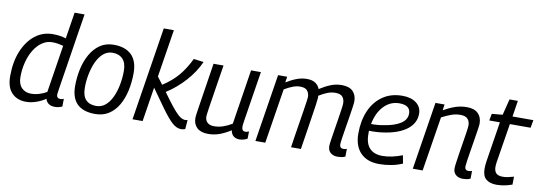

<svg xmlns="http://www.w3.org/2000/svg" viewBox="-57 -1114 4217 1497"><g transform="rotate(10 2051.5 -365.0)"><path d="M410 10Q351 10 335 -41Q306 -20 264 -5Q222 10 181 10Q111 10 68.5 -34Q26 -78 26 -167Q26 -280 61.5 -365.5Q97 -451 158 -498.5Q219 -546 297 -546Q329 -546 354.5 -542Q380 -538 402 -531L435 -740H514Q501 -660 487 -571.5Q473 -483 460 -399Q447 -315 436 -246.5Q425 -178 418.5 -136Q412 -94 412 -90Q412 -58 442 -58Q456 -58 469 -64L468 -3Q441 10 410 10ZM209 -59Q241 -59 274 -69Q307 -79 333 -95L392 -470Q374 -475 352.5 -479Q331 -483 303 -483Q261 -483 224.5 -458Q188 -433 161.5 -390Q135 -347 120.5 -291Q106 -235 106 -173Q106 -118 134.5 -88.5Q163 -59 209 -59Z M729 10Q538 10 538 -179Q538 -248 552.5 -314Q567 -380 597 -432.5Q627 -485 672.5 -516Q718 -547 781 -547Q871 -547 920.5 -499.5Q970 -452 970 -356Q970 -283 955.5 -217Q941 -151 911.5 -100Q882 -49 836.5 -19.5Q791 10 729 10ZM726 -53Q768 -53 799 -79.5Q830 -106 850.5 -150Q871 -194 881.5 -248.5Q892 -303 892 -360Q892 -422 862.5 -453Q833 -484 782 -484Q740 -484 708.5 -456.5Q677 -429 656.5 -384Q636 -339 625.5 -285.5Q615 -232 615 -180Q615 -114 643.5 -83.5Q672 -53 726 -53Z M1024 0 1141 -740H1221L1161 -363L1205 -305Q1280 -354 1327.5 -410.5Q1375 -467 1413 -546L1492 -536Q1457 -456 1390.5 -381.5Q1324 -307 1242 -255L1280 -203Q1320 -149 1347 -119Q1374 -89 1393 -77.5Q1412 -66 1429 -66Q1439 -66 1448 -68L1442 4Q1426 10 1410 10Q1375 10 1341 -19.5Q1307 -49 1253 -123L1147 -272L1104 0Z M1623 10Q1565 10 1535 -18.5Q1505 -47 1505 -94Q1505 -107 1508.5 -132.5Q1512 -158 1519.5 -205.5Q1527 -253 1539.5 -333.5Q1552 -414 1571 -536H1650Q1634 -435 1623 -366Q1612 -297 1605.5 -254Q1599 -211 1595 -186Q1591 -161 1589.5 -147Q1588 -133 1587 -123Q1587 -93 1605 -75Q1623 -57 1659 -57Q1695 -57 1729 -68.5Q1763 -80 1800 -102L1868 -536H1946Q1926 -412 1913.5 -331.5Q1901 -251 1893.5 -204Q1886 -157 1882.5 -134.5Q1879 -112 1878.5 -104Q1878 -96 1878 -93Q1878 -57 1907 -57Q1918 -57 1935 -64L1934 -7Q1921 1 1903 5.5Q1885 10 1872 10Q1843 10 1824.5 -5Q1806 -20 1801 -50Q1754 -20 1712 -5Q1670 10 1623 10Z M2649 10Q2615 10 2593 -8Q2571 -26 2571 -62Q2571 -74 2576 -109Q2581 -144 2588.5 -189Q2596 -234 2603 -279.5Q2610 -325 2615 -359.5Q2620 -394 2620 -407Q2620 -439 2603.5 -458.5Q2587 -478 2547 -478Q2513 -478 2481.5 -465Q2450 -452 2418 -432Q2419 -427 2419 -419.5Q2419 -412 2418 -406Q2417 -391 2412 -356.5Q2407 -322 2400 -277Q2393 -232 2385.5 -182.5Q2378 -133 2370.5 -85.5Q2363 -38 2357 0H2279Q2285 -41 2293 -92.5Q2301 -144 2309.5 -196Q2318 -248 2325 -293.5Q2332 -339 2336.5 -369.5Q2341 -400 2341 -407Q2341 -437 2325 -457.5Q2309 -478 2268 -478Q2239 -478 2208 -466Q2177 -454 2144 -434L2075 0H1997L2082 -536H2154L2147 -490Q2189 -516 2229 -531Q2269 -546 2309 -546Q2352 -546 2377 -529Q2402 -512 2412 -484Q2457 -513 2498.5 -529.5Q2540 -546 2585 -546Q2646 -546 2674.5 -516Q2703 -486 2703 -438Q2703 -425 2698 -389.5Q2693 -354 2685.5 -307.5Q2678 -261 2670.5 -215.5Q2663 -170 2658 -135.5Q2653 -101 2653 -90Q2653 -58 2683 -58Q2697 -58 2710 -63L2709 -2Q2696 5 2679.5 7.5Q2663 10 2649 10Z M3161 -26Q3120 -8 3072.5 1Q3025 10 2978 10Q2882 10 2829.5 -44.5Q2777 -99 2777 -197Q2777 -300 2811.5 -378.5Q2846 -457 2911 -501.5Q2976 -546 3066 -546Q3135 -546 3176 -514.5Q3217 -483 3217 -430Q3217 -357 3155.5 -308Q3094 -259 2985 -241Q2951 -235 2918 -233Q2885 -231 2855 -232Q2855 -219 2855 -205Q2855 -132 2890 -94.5Q2925 -57 2991 -57Q3026 -57 3065.5 -65Q3105 -73 3149 -90ZM3052 -484Q2981 -484 2930 -430.5Q2879 -377 2862 -287Q2887 -286 2914 -288.5Q2941 -291 2967 -296Q3048 -309 3094 -339.5Q3140 -370 3140 -418Q3140 -484 3052 -484Z M3328 -536H3400L3393 -489Q3438 -515 3482.5 -530.5Q3527 -546 3576 -546Q3635 -546 3665 -516.5Q3695 -487 3695 -436Q3695 -424 3689.5 -388Q3684 -352 3676.5 -305.5Q3669 -259 3661.5 -213Q3654 -167 3649 -133Q3644 -99 3644 -89Q3644 -58 3673 -58Q3688 -58 3701 -63L3700 -2Q3686 5 3670 7.5Q3654 10 3640 10Q3606 10 3584.5 -8.5Q3563 -27 3563 -60Q3563 -73 3568 -108.5Q3573 -144 3580 -189Q3587 -234 3594.5 -279.5Q3602 -325 3607 -360Q3612 -395 3612 -408Q3612 -439 3594.5 -458.5Q3577 -478 3536 -478Q3499 -478 3463.5 -465Q3428 -452 3390 -432L3321 0H3243Z M4031 -76 4030 -13Q3997 -1 3966 4.5Q3935 10 3906 10Q3854 10 3824 -15Q3794 -40 3794 -97Q3794 -124 3799 -158L3849 -474H3765L3775 -528L3860 -536L3892 -663H3958L3938 -536H4103L4092 -474H3928L3878 -163Q3877 -153 3876 -144Q3875 -135 3875 -127Q3875 -95 3890.5 -77.5Q3906 -60 3945 -60Q3965 -60 3986.5 -64.5Q4008 -69 4031 -76Z"/></g></svg>

Font: Georama
Style: Italic
Weight: 400
Italic angle: -9°
Designer: Jean-Baptiste Levee
Foundry: Production Type
Version: Version 1.000